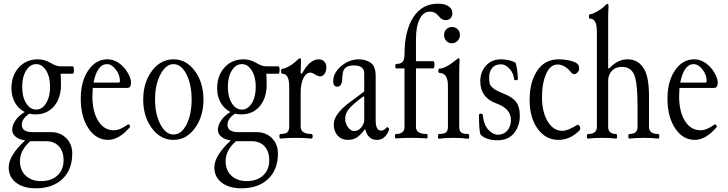

<svg xmlns="http://www.w3.org/2000/svg" viewBox="-20 -746 3940 1039"><path d="M172 -127Q152 -127 139 -131Q98 -104 98 -71Q98 -31 157 -31H256Q306 -31 338.5 1.5Q371 34 371 85Q371 172 318 222.5Q265 273 173 273Q107 273 67 242.5Q27 212 27 160Q27 96 116 14Q83 9 64.5 -6.5Q46 -22 46 -43Q46 -69 64.5 -95.5Q83 -122 114 -140Q81 -156 61.5 -190Q42 -224 42 -268Q42 -337 82 -381Q122 -425 185 -425Q221 -425 253 -406Q284 -387 308 -387H373Q380 -387 380 -367Q380 -347 373 -347H308Q310 -326 310 -289Q310 -215 272.5 -171Q235 -127 172 -127ZM176 -153Q208 -153 229.5 -187.5Q251 -222 251 -276Q251 -330 229.5 -364.5Q208 -399 176 -399Q143 -399 121.5 -364.5Q100 -330 100 -276Q100 -222 121.5 -187.5Q143 -153 176 -153ZM202 234Q258 234 291 203.5Q324 173 324 121Q324 73 298.5 45.5Q273 18 228 18H144Q88 67 88 126Q88 176 119.5 205Q151 234 202 234Z M565 11Q500 11 458.5 -51.5Q417 -114 417 -212Q417 -305 457.5 -365Q498 -425 562 -425Q615 -425 659 -371Q689 -329 689 -299Q689 -270 668 -270H482Q480 -242 480 -226Q480 -142 511.5 -91.5Q543 -41 596 -41Q629 -41 673 -73Q674 -75 677.5 -72Q681 -69 683 -65Q685 -61 684 -59Q624 11 565 11ZM559 -399Q506 -399 486 -299H622Q629 -299 629 -308Q629 -341 606.5 -370Q584 -399 559 -399Z M919 11Q849 11 802 -52Q755 -115 755 -207Q755 -299 802 -362Q849 -425 919 -425Q988 -425 1034.5 -362Q1081 -299 1081 -207Q1081 -115 1034.5 -52Q988 11 919 11ZM919 -18Q962 -18 989.5 -72.5Q1017 -127 1017 -208Q1017 -289 989 -344Q961 -399 919 -399Q878 -399 848.5 -343.5Q819 -288 819 -208Q819 -128 848 -73Q877 -18 919 -18Z M1285 -127Q1265 -127 1252 -131Q1211 -104 1211 -71Q1211 -31 1270 -31H1369Q1419 -31 1451.5 1.5Q1484 34 1484 85Q1484 172 1431 222.5Q1378 273 1286 273Q1220 273 1180 242.5Q1140 212 1140 160Q1140 96 1229 14Q1196 9 1177.5 -6.5Q1159 -22 1159 -43Q1159 -69 1177.5 -95.5Q1196 -122 1227 -140Q1194 -156 1174.5 -190Q1155 -224 1155 -268Q1155 -337 1195 -381Q1235 -425 1298 -425Q1334 -425 1366 -406Q1397 -387 1421 -387H1486Q1493 -387 1493 -367Q1493 -347 1486 -347H1421Q1423 -326 1423 -289Q1423 -215 1385.5 -171Q1348 -127 1285 -127ZM1289 -153Q1321 -153 1342.5 -187.5Q1364 -222 1364 -276Q1364 -330 1342.5 -364.5Q1321 -399 1289 -399Q1256 -399 1234.5 -364.5Q1213 -330 1213 -276Q1213 -222 1234.5 -187.5Q1256 -153 1289 -153ZM1315 234Q1371 234 1404 203.5Q1437 173 1437 121Q1437 73 1411.5 45.5Q1386 18 1341 18H1257Q1201 67 1201 126Q1201 176 1232.5 205Q1264 234 1315 234Z M1498 4Q1492 4 1492 -8.5Q1492 -21 1498 -21Q1523 -21 1534 -29.5Q1545 -38 1545 -61V-278Q1545 -347 1508 -347Q1501 -347 1501 -360.5Q1501 -374 1508 -374Q1522 -374 1548.5 -390Q1575 -406 1589 -422Q1600 -431 1605 -431Q1609 -431 1609 -418Q1607 -374 1607 -350L1614 -347Q1655 -425 1705 -425Q1724 -425 1735 -413Q1746 -401 1746 -381Q1746 -361 1736.5 -347Q1727 -333 1714 -333Q1699 -333 1687 -342Q1670 -353 1660 -353Q1637 -353 1622 -323.5Q1607 -294 1607 -241V-61Q1607 -21 1665 -21Q1672 -21 1672 -8.5Q1672 4 1665 4Q1628 0 1582 0Q1537 0 1498 4Z M1863 11Q1829 11 1807.5 -12Q1786 -35 1786 -73Q1786 -129 1876 -195L1951 -251V-349Q1951 -392 1895 -392Q1854 -392 1841 -368Q1835 -361 1832 -324Q1832 -277 1805 -277Q1783 -277 1783 -306Q1783 -351 1826 -388Q1869 -425 1922 -425Q1959 -425 1988 -405Q2013 -385 2013 -333V-94Q2013 -39 2043 -39Q2056 -39 2072 -56Q2075 -61 2082 -54Q2088 -48 2085 -43Q2065 11 2020 11Q1970 11 1956 -48Q1929 -13 1909.5 -1Q1890 11 1863 11ZM1897 -37Q1918 -37 1934.5 -56Q1951 -75 1951 -98V-221L1947 -225Q1889 -182 1868.5 -157Q1848 -132 1848 -104Q1848 -78 1863 -57.5Q1878 -37 1897 -37Z M2123 3Q2117 3 2117 -9Q2117 -21 2123 -21Q2169 -21 2169 -59V-376H2125Q2119 -376 2119 -388Q2119 -400 2125 -400Q2149 -400 2159 -412Q2169 -424 2169 -452Q2169 -579 2216.5 -652.5Q2264 -726 2350 -726Q2387 -726 2407.5 -712Q2428 -698 2428 -674Q2428 -658 2418 -647.5Q2408 -637 2391 -637Q2370 -637 2352 -661Q2335 -683 2306 -683Q2271 -683 2251 -643Q2231 -603 2231 -535V-415H2324Q2331 -415 2331 -395.5Q2331 -376 2324 -376H2231V-59Q2231 -21 2289 -21Q2294 -21 2294 -9Q2294 3 2289 3Q2247 0 2206 0Q2165 0 2123 3Z M2383 -557Q2383 -575 2395.5 -587.5Q2408 -600 2425 -600Q2444 -600 2456.5 -587.5Q2469 -575 2469 -557Q2469 -538 2456 -525Q2443 -512 2425 -512Q2407 -512 2395 -525Q2383 -538 2383 -557ZM2356 5Q2350 5 2350 -8Q2350 -21 2356 -21Q2383 -21 2393.5 -29.5Q2404 -38 2404 -61V-281Q2404 -351 2359 -351Q2352 -351 2352 -363Q2352 -375 2359 -375Q2390 -375 2443 -418Q2457 -431 2463 -431Q2467 -431 2467 -417Q2465 -394 2465 -345V-61Q2465 -38 2475.5 -29.5Q2486 -21 2513 -21Q2519 -21 2519 -8Q2519 5 2513 5Q2480 0 2435 0Q2388 0 2356 5Z M2672 13Q2611 13 2580 -18Q2572 -43 2572 -123Q2572 -131 2582 -131Q2591 -131 2593 -123Q2598 -70 2623 -43.5Q2648 -17 2674 -17Q2706 -17 2725.5 -39.5Q2745 -62 2745 -96Q2745 -158 2667 -186Q2579 -217 2579 -307Q2579 -357 2610 -391Q2641 -425 2690 -425Q2734 -425 2770 -407Q2782 -365 2782 -318Q2782 -312 2773 -312Q2767 -312 2764 -314Q2761 -316 2762 -319Q2758 -352 2736.5 -375Q2715 -398 2691 -398Q2660 -398 2643.5 -378.5Q2627 -359 2627 -329Q2627 -305 2630 -293.5Q2633 -282 2650 -268Q2667 -254 2704 -240Q2755 -220 2774 -193Q2793 -166 2793 -120Q2793 -65 2762 -26Q2731 13 2672 13Z M3002 11Q2933 11 2889.5 -49Q2846 -109 2846 -206Q2846 -302 2887 -363.5Q2928 -425 3003 -425Q3038 -425 3071.5 -416Q3105 -407 3111 -392Q3114 -386 3114 -371Q3114 -364 3105.5 -354.5Q3097 -345 3088 -345Q3078 -345 3071 -354Q3036 -397 2997 -397Q2958 -397 2935.5 -346.5Q2913 -296 2913 -220Q2913 -139 2944 -88.5Q2975 -38 3023 -38Q3052 -38 3102 -69Q3107 -73 3112.5 -68.5Q3118 -64 3119.5 -56.5Q3121 -49 3118 -42Q3066 11 3002 11Z M3162 4Q3156 4 3156 -8.5Q3156 -21 3162 -21Q3210 -21 3210 -59V-575Q3210 -645 3173 -645Q3167 -645 3167 -657Q3167 -669 3173 -669Q3186 -669 3214 -685.5Q3242 -702 3252 -714Q3263 -725 3268 -725Q3273 -725 3273 -711Q3271 -679 3271 -635V-377L3277 -376Q3322 -425 3376 -425Q3437 -425 3468 -368Q3492 -323 3492 -225V-60Q3492 -21 3541 -21Q3548 -21 3548 -8.5Q3548 4 3541 4Q3508 0 3464 0Q3422 0 3387 4Q3380 4 3380 -8.5Q3380 -21 3387 -21Q3430 -21 3430 -59V-173Q3430 -291 3414 -336Q3397 -384 3345 -384Q3310 -384 3290.5 -362Q3271 -340 3271 -309V-60Q3271 -21 3314 -21Q3319 -21 3319.5 -8.5Q3320 4 3314 4Q3279 0 3239 0Q3197 0 3162 4Z M3740 11Q3675 11 3633.5 -51.5Q3592 -114 3592 -212Q3592 -305 3632.5 -365Q3673 -425 3737 -425Q3790 -425 3834 -371Q3864 -329 3864 -299Q3864 -270 3843 -270H3657Q3655 -242 3655 -226Q3655 -142 3686.5 -91.5Q3718 -41 3771 -41Q3804 -41 3848 -73Q3849 -75 3852.5 -72Q3856 -69 3858 -65Q3860 -61 3859 -59Q3799 11 3740 11ZM3734 -399Q3681 -399 3661 -299H3797Q3804 -299 3804 -308Q3804 -341 3781.5 -370Q3759 -399 3734 -399Z"/></svg>

Font: Junicode Cond Light
Style: Regular
Weight: 300
Width: 3
Designer: Peter S. Baker
Version: Version 2.201